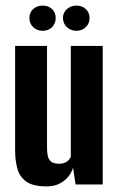

<svg xmlns="http://www.w3.org/2000/svg" viewBox="-20 -659 425 686"><path d="M147 7Q99 7 75 -9.5Q51 -26 42.5 -55Q34 -84 34 -124V-495H148V-131Q148 -116 150.5 -103Q153 -90 162 -82Q171 -74 191 -74Q204 -74 212.5 -78Q221 -82 226 -88Q231 -94 233 -99V-495H347V0H250L241 -60Q233 -32 208 -12.5Q183 7 147 7ZM133 -549Q112 -549 98.5 -562Q85 -575 85 -595Q85 -614 98.5 -626.5Q112 -639 133 -639Q153 -639 166 -626.5Q179 -614 179 -595Q179 -575 166 -562Q153 -549 133 -549ZM253 -549Q233 -549 219 -562Q205 -575 205 -595Q205 -614 219 -626.5Q233 -639 253 -639Q273 -639 286.5 -626.5Q300 -614 300 -595Q300 -575 286.5 -562Q273 -549 253 -549Z"/></svg>

Font: Alumni Sans Thin
Style: Bold
Weight: 700
Version: Version 1.018